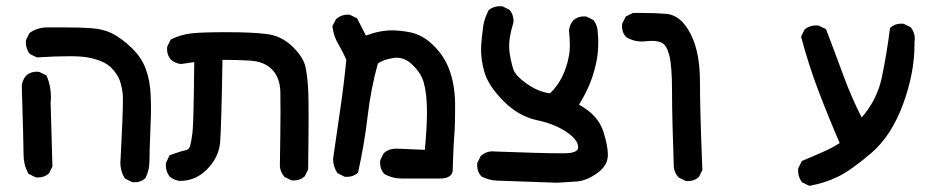

<svg xmlns="http://www.w3.org/2000/svg" viewBox="-20 -463 3040 624"><path d="M371.1 64.5Q371.1 57.6 372.1 50.3Q379.4 -88.4 379.4 -132.8Q379.4 -140.1 379.2 -150.6Q378.9 -161.1 376.2 -175Q373.5 -189 369.6 -200.7Q361.3 -223.1 340.3 -244.1Q319.3 -264.2 275.4 -274.4Q251 -280.3 205.8 -280.3Q160.6 -280.3 100.1 -276.4L76.7 -287.6Q64 -304.7 64 -325.2Q64 -328.6 64.5 -333L76.2 -356L77.6 -356.9Q102.5 -374 133.8 -374Q137.2 -374 140.6 -374Q160.6 -374 178.7 -374Q241.2 -374 274.9 -371.6Q319.8 -368.2 349.6 -351.6Q378.9 -335.4 408.7 -306.6Q439.5 -276.9 453.6 -239.3Q467.8 -201.7 469.7 -153.3Q470.7 -133.8 470.7 -119.9Q470.7 -106 470.5 -88.9Q470.2 -71.8 468 -21.2Q465.8 29.3 465.8 59.6Q465.8 89.8 452.6 116.2L451.2 117.2Q437.5 129.4 417 129.4Q414.1 129.4 409.2 128.9L386.2 117.2L384.8 115.2Q371.1 93.3 371.1 64.5ZM56.6 40.5Q56.6 10.7 50.8 -185.1Q53.2 -203.6 64.9 -217.3Q79.1 -230 99.6 -230Q102.5 -230 107.4 -229.5L130.9 -217.8L132.3 -214.8Q145.5 -183.6 145.5 -147.5Q145.5 -138.7 144.5 -129.9L150.4 78.1L139.2 100.6L137.7 101.6Q124 113.8 103.5 113.8Q100.6 113.8 95.7 113.3L72.3 101.6Q64 85.9 60.3 71Q56.6 56.2 56.6 40.5Z M889.6 78.1Q891.6 -52.2 891.6 -100.8Q891.6 -149.4 891.1 -165.5Q889.6 -211.4 864 -237.3Q838.4 -263.2 793.5 -265.9Q748.5 -268.6 703.1 -268.6Q699.2 -43 695.3 0.5Q690.9 49.3 651.9 88.4Q615.2 125 564.5 125H564Q545.4 122.6 531.2 110.8Q519 94.7 519 74.2Q519 71.3 519.5 66.4L531.2 41.5Q566.4 28.8 582.5 25.4Q593.8 23.4 597.2 13.2Q601.6 -1 605.5 -31.2Q609.4 -61.5 611.3 -261.2L568.4 -254.9Q549.3 -257.3 535.6 -269Q522.9 -283.2 522.9 -303.7Q522.9 -306.6 523.4 -311.5L535.2 -335L537.6 -335.9Q568.4 -350.6 601.3 -354.5Q634.3 -358.4 717.3 -358.4Q800.3 -358.4 847.7 -352.3Q895 -346.2 930.2 -312Q965.3 -278.3 972.7 -246.1Q979.5 -214.8 981.9 -166Q982.9 -143.6 982.9 -84.2Q982.9 -24.9 981.4 87.9L970.2 110.4L968.8 111.3Q955.1 123.5 934.6 123.5Q931.6 123.5 926.8 123L904.3 111.8L903.3 110.4Q892.1 97.2 889.6 78.6Z M1295.9 117.2Q1292 117.2 1286.1 117.2Q1280.3 117.2 1270.5 116.2Q1249 113.8 1228.5 102.1L1227.5 100.6Q1215.3 86.9 1215.3 65.9Q1215.3 62.5 1215.8 57.6L1227.1 35.2L1228 34.2Q1244.1 20 1266.6 20L1360.8 23.9Q1367.7 -52.2 1367.7 -98.6Q1367.7 -158.2 1356.9 -195.8Q1347.7 -227.1 1318.8 -253.9Q1295.9 -275.4 1269 -275.4Q1263.7 -275.4 1258.3 -274.4Q1225.1 -269.5 1208 -256.3Q1185.1 -173.8 1174.6 -83.7Q1164.1 6.3 1143.6 98.1L1141.6 99.6Q1127.9 111.8 1107.4 111.8Q1104.5 111.8 1099.6 111.3L1076.7 99.6Q1062.5 78.6 1062.5 53.7V53.2L1085.9 -108.4Q1097.7 -188.5 1105.5 -269Q1094.2 -294.9 1079.6 -319.6Q1064.9 -344.2 1060.5 -375L1060.1 -377.4L1071.8 -400.4L1072.8 -401.4Q1088.9 -415.5 1109.9 -415.5Q1112.8 -415.5 1117.2 -415L1140.6 -403.3L1169.4 -347.2Q1202.6 -360.4 1234.4 -363.3Q1243.7 -364.3 1253.9 -364.3Q1280.3 -364.3 1311 -358.4Q1354.5 -350.1 1390.1 -314Q1425.8 -278.8 1441.9 -231.9Q1458 -186 1459 -128.9Q1459 -115.2 1459 -102.1Q1459 -63 1457.5 -38.6Q1454.1 5.4 1453.1 37.6Q1452.1 69.8 1451.2 90.8Q1450.7 100.6 1444.3 106.9Q1434.1 117.2 1409.7 117.2Q1406.2 117.2 1403.3 117.2Z M1530.8 74.2Q1530.8 71.3 1531.2 66.4L1542.5 43.9L1543.5 43Q1559.6 28.8 1580.6 28.8Q1583.5 28.8 1586.4 29.3Q1744.1 35.2 1802.2 35.2Q1810.5 35.2 1816.9 35.2Q1845.7 34.7 1855 25.4Q1858.9 21.5 1858.9 15.1Q1858.9 -8.3 1821.8 -33.7Q1783.2 -60.1 1725.6 -72.3Q1664.1 -85.4 1614.7 -136.2Q1565.4 -186.5 1553.2 -232.4Q1543.5 -268.6 1543.5 -300.8Q1543.5 -316.9 1546.1 -342.3Q1548.8 -367.7 1550.8 -380.4Q1555.2 -405.8 1568.4 -430.2L1569.3 -431.2Q1585 -442.9 1605.5 -442.9Q1608.4 -442.9 1613.3 -442.4L1635.7 -431.2Q1643.6 -421.9 1646.2 -412.8Q1648.9 -403.8 1648.9 -395.5Q1648.9 -389.2 1647.9 -387.2Q1640.6 -364.3 1636.7 -339.8Q1634.8 -327.6 1634.8 -314.9Q1634.8 -302.2 1636.2 -291.3Q1637.7 -280.3 1639.6 -271.5Q1643.1 -254.4 1647.9 -238.8Q1654.8 -216.8 1692.6 -190.4Q1730.5 -164.1 1767.6 -159.7Q1792 -183.1 1806.9 -213.4Q1821.8 -243.7 1828.1 -276.9Q1832 -294.4 1832 -316.4Q1832 -338.4 1829.1 -364.3Q1831.5 -383.3 1843.3 -397Q1857.4 -409.7 1877.9 -409.7Q1880.9 -409.7 1885.7 -409.2L1908.7 -397.9L1909.7 -396.5Q1922.9 -378.9 1922.9 -355Q1924.3 -339.4 1924.3 -328.6Q1924.3 -296.9 1920.4 -273.4Q1912.6 -229.5 1897.5 -192.4Q1882.3 -155.3 1861.8 -123Q1924.3 -88.4 1940.9 -35.2Q1955.6 11.2 1955.6 39.1Q1955.6 56.2 1948.7 69.3Q1939.5 87.4 1917.5 102.1Q1884.3 125 1852.1 127L1790 130.9L1595.2 124Q1568.4 123 1543.9 109.9L1543 108.4Q1530.8 94.7 1530.8 74.2Z M2129.4 -324.7Q2117.7 -330.1 2099.1 -330.1Q2090.3 -330.1 2081.5 -329.1Q2072.8 -328.1 2065.9 -328.1Q2037.6 -328.1 2014.2 -342.8L2013.7 -343.8Q2001.5 -357.4 2001.5 -377.9Q2001.5 -380.9 2002 -385.7L2013.7 -409.2L2037.1 -420.9Q2051.8 -420.9 2066.4 -420.9Q2111.3 -420.9 2146 -418Q2193.4 -413.6 2224.6 -352.5Q2254.9 -293.9 2254.9 -196.3Q2254.9 -100.6 2262.7 89.4L2251.5 112.3L2250 113.3Q2236.3 125.5 2215.8 125.5Q2212.9 125.5 2208 125L2185.5 113.8L2184.6 112.8Q2172.4 99.1 2169.9 80.6Q2164.1 -81.1 2164.1 -165.5Q2164.1 -250 2155 -283.9Q2146 -317.9 2129.4 -324.7Z M2574.7 102.1Q2573.7 96.2 2573.7 92.3Q2573.7 88.4 2574.2 84L2585.9 60.5Q2620.1 45.4 2651.4 32.2Q2682.6 19 2709 2Q2671.4 -85 2639.6 -168.7Q2607.9 -252.4 2583.5 -343.8L2595.2 -367.7L2596.7 -368.7Q2612.3 -380.4 2632.8 -380.4Q2635.7 -380.4 2640.6 -379.9L2664.6 -368.2Q2694.8 -289.1 2720.7 -218.5Q2746.6 -147.9 2780.3 -81.1Q2830.6 -138.7 2845.7 -210.4Q2862.3 -289.6 2872.6 -372.1L2875 -374Q2888.7 -386.2 2909.2 -386.2Q2912.1 -386.2 2917 -385.7L2939.5 -374.5L2940.9 -373Q2953.1 -356.9 2953.1 -337.4Q2953.1 -332 2952.1 -326.7Q2952.1 -322.3 2952.1 -317.9Q2952.1 -227.1 2916 -127.4Q2877.9 -22 2810.8 35.2Q2743.7 92.3 2701.2 112.3Q2658.7 132.3 2610.4 141.1L2586.4 129.4Q2576.7 115.7 2574.7 102.1Z"/></svg>

Font: Bakudai
Style: Bold
Weight: 700
Version: Version 1.48